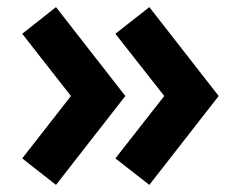

<svg xmlns="http://www.w3.org/2000/svg" viewBox="-20 -549 666 540"><path d="M137.5 -29 332.5 -279 137.5 -529 42.5 -454 179.5 -279 42.5 -103.5ZM400 -29 595 -279 400 -529 304.5 -454 442 -279 304.5 -103.5Z"/></svg>

Font: Spartan ExtraBold
Style: Regular
Weight: 800
Designer: Matt Bailey, Mirko Velimirovic
Foundry: Matt Bailey
Version: Version 1.003; ttfautohint (v1.8.3)